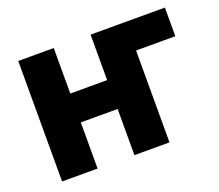

<svg xmlns="http://www.w3.org/2000/svg" viewBox="-95 -662 905 794"><g transform="rotate(-20 358.0 -265.0)"><path d="M698.2 -404.3H525.4V0H371.1V-203.1H209V0H52.7V-530.3H209V-330.1H371.1V-530.3H698.2Z"/></g></svg>

Font: Pretendard GOV ExtraBold
Style: Regular
Weight: 800
Designer: Base glyphs from Inter by Rasmus Andersson; Hangeul glyphs from Noto Sans CJK(Source Han Sans) by Jang Soo-young and Kan
Foundry: Kil Hyung-jin
Version: Version 1.309